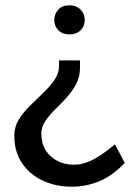

<svg xmlns="http://www.w3.org/2000/svg" viewBox="-20 -513 513 725"><path d="M242 -383Q216 -383 200.5 -398.5Q185 -414 185 -438Q185 -461 200.5 -477Q216 -493 242 -493Q268 -493 284 -477Q300 -461 300 -438Q300 -414 284 -398.5Q268 -383 242 -383ZM251 192Q190 192 140.5 168.5Q91 145 62.5 102Q34 59 34 -1Q34 -34 51 -61.5Q68 -89 93 -113.5Q118 -138 143 -162Q168 -186 185.5 -211Q203 -236 203 -264V-285H282V-256Q282 -223 267.5 -195.5Q253 -168 231 -144Q209 -120 187 -98.5Q165 -77 150.5 -55Q136 -33 136 -10Q136 45 171.5 77Q207 109 260 109Q293 109 329 91Q365 73 414 32L451 102Q407 149 357 170.5Q307 192 251 192Z"/></svg>

Font: Gantari Medium
Style: Regular
Weight: 500
Designer: Anugrah Pasau
Foundry: Lafontype
Version: Version 1.000; ttfautohint (v1.8.4.7-5d5b)